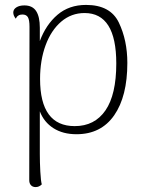

<svg xmlns="http://www.w3.org/2000/svg" viewBox="-20 -534 589 781"><path d="M498 -278Q498 -142 444.5 -65Q391 12 291 12Q236 12 197.5 -12.5Q159 -37 142 -81V93Q142 127 144 164.5Q146 202 150 216Q139 227 125 227Q113 227 106 219.5Q99 212 99 199L100 -425Q100 -453 93.5 -464Q87 -475 71 -475Q52 -475 44 -458Q34 -471 34 -483Q34 -496 46.5 -504Q59 -512 79 -512Q112 -512 127 -489Q142 -466 142 -421V-367Q167 -434 214 -474Q261 -514 330 -514Q429 -514 463.5 -442Q498 -370 498 -278ZM453 -276Q453 -481 324 -481Q270 -481 229 -446Q188 -411 165.5 -350Q143 -289 143 -213Q143 -21 284 -21Q365 -21 409 -85Q453 -149 453 -276Z"/></svg>

Font: Arima Madurai ExtraLight
Style: Regular
Weight: 275
Designer: Joana Correia and Natanael Gama
Foundry: NDISCOVER
Version: Version 1.020